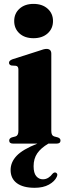

<svg xmlns="http://www.w3.org/2000/svg" viewBox="-20 -718 339 960"><path d="M147.5 -527Q103.5 -527 77.2 -551Q51 -575 51 -613Q51 -650.5 77.5 -674.5Q104 -698.5 147.5 -698.5Q191.5 -698.5 218.2 -674.5Q245 -650.5 245 -613Q245 -575 218.2 -551Q191.5 -527 147.5 -527ZM236.5 -449.5V-63.5Q236.5 -40 250.5 -36L269 -31Q282.5 -26.5 282.5 -15.5Q282.5 0 263 0H222Q184.5 22 166.2 48.8Q148 75.5 148 113Q148 147 161.2 162.8Q174.5 178.5 194.5 178.5Q209 178.5 221.5 170.8Q234 163 242 151.5Q250.5 142 259 145Q263.5 146.5 265.8 151.8Q268 157 264 166Q253.5 189 224.8 205Q196 221 153.5 221Q95.5 221 64.2 197.8Q33 174.5 33 132Q33 93 63.2 61Q93.5 29 167 0H45.5Q26 0 26 -15.5Q26 -26 39 -31L58 -36Q72 -40.5 72 -63.5V-370.5Q72 -387 59.5 -389L37.5 -390.5Q25 -393.5 25 -404.5Q25 -415 42 -421.5L173.5 -463.5Q200.5 -473.5 212 -473.5Q236.5 -473.5 236.5 -449.5Z"/></svg>

Font: Fraunces 72pt
Style: Bold
Weight: 700
Version: Version 1.000;[b76b70a41]